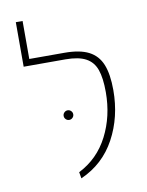

<svg xmlns="http://www.w3.org/2000/svg" viewBox="-84 -794 662 866"><g transform="rotate(-10 247.0 -361.5)"><path d="M213 -18Q302 -63 348 -153Q394 -243 394 -353Q394 -418 380.5 -456Q367 -494 333.5 -512Q300 -530 240 -530H49V-734H80V-560H241Q311 -560 352 -539Q393 -518 411 -473.5Q429 -429 429 -356Q429 -233 375.5 -134Q322 -35 218 11ZM188 -280Q188 -289 194.5 -295.5Q201 -302 210 -302Q219 -302 225.5 -295.5Q232 -289 232 -280Q232 -271 225.5 -264.5Q219 -258 210 -258Q201 -258 194.5 -264.5Q188 -271 188 -280Z"/></g></svg>

Font: FiraGO UltraLight
Style: Regular
Weight: 200
Designer: bBox Type
Foundry: bBox Type GmbH
Version: Version 1.001